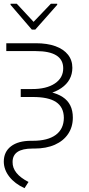

<svg xmlns="http://www.w3.org/2000/svg" viewBox="-21 -774 467 1013"><path d="M12.2 -545.9H168Q228.5 -545.9 271.5 -530.3Q314.5 -514.6 337.6 -485.6Q360.8 -456.5 360.8 -416Q360.4 -349.1 302.5 -309.3Q244.6 -269.5 147.9 -269H88.4V-304.2H147Q223.6 -303.7 268.3 -333.5Q313 -363.3 312.5 -414.6Q312 -459.5 275.9 -481.9Q239.7 -504.4 168 -504.4H12.2ZM88.4 -297.4H151.4Q255.9 -297.4 309.6 -262.2Q363.3 -227.1 363.3 -153.8Q363.3 -104.5 338.6 -67.6Q314 -30.8 268.6 -10.5Q223.1 9.8 159.7 9.8H149.9Q44.9 9.8 45.4 81.1Q44.4 142.6 129.4 186L108.4 218.8Q57.1 195.3 28.3 158.4Q-0.5 121.6 -1 79.1Q-1 26.9 37.1 -2.2Q75.2 -31.2 143.1 -31.2H151.9Q231 -31.2 273.2 -62.3Q315.4 -93.3 315.9 -152.3Q315.4 -208.5 274.9 -235.6Q234.4 -262.7 149.9 -262.2H88.4ZM67.4 -754.4 156.2 -658.7 247.6 -754.4H280.8V-748.5L165 -617.7H147L34.7 -748.5V-754.4Z"/></svg>

Font: Inter Tight ExtraLight
Style: Regular
Weight: 250
Designer: Rasmus Andersson
Foundry: rsms
Version: Version 3.004